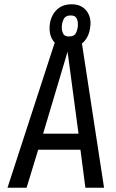

<svg xmlns="http://www.w3.org/2000/svg" viewBox="-20 -875 540 895"><path d="M401 -753Q396 -700 362 -672L465 0H378L355 -177H158L104 0H15L235 -676Q211 -703 211 -742Q211 -790 238 -822.5Q265 -855 314 -855Q355 -855 378.5 -830Q402 -805 402 -765Q402 -762 401.5 -759Q401 -756 401 -753ZM295 -634 181 -252H346ZM343 -763Q343 -780 336 -791.5Q329 -803 309 -803Q285 -803 276.5 -785Q268 -767 268 -747Q268 -731 274.5 -718Q281 -705 301 -705Q326 -705 333.5 -720Q341 -735 343 -754Z"/></svg>

Font: Share
Style: Italic
Weight: 400
Version: Version 1.002